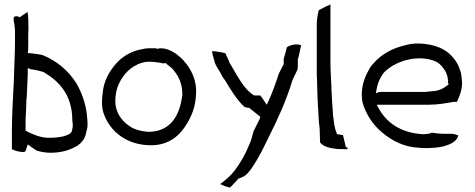

<svg xmlns="http://www.w3.org/2000/svg" viewBox="-20 -679 2155 871"><path d="M34 -2C48 5 69 11 90 11C91 10 94 7 96 6L106 -24L125 -10C131 -6 138 -1 146 4C164 10 189 14 208 14C254 14 291 4 322 -13C344 -24 365 -46 370 -74C372 -82 374 -90 376 -99C379 -116 376 -138 374 -160C368 -215 348 -264 326 -302C289 -360 238 -402 176 -428C162 -433 142 -434 123 -437C120 -437 116 -438 113 -438H106C108 -449 108 -463 108 -476C109 -483 108 -492 108 -500C108 -516 108 -533 109 -549C109 -578 109 -601 105 -625L70 -601C61 -604 57 -608 44 -603C40 -597 42 -584 45 -570V-569C46 -560 48 -553 48 -542V-488C48 -443 45 -394 44 -351L43 -317C40 -242 34 -168 34 -92ZM96 -86V-127C96 -143 97 -158 98 -172C98 -189 100 -218 100 -233H101C103 -270 104 -304 106 -342V-370C110 -368 111 -369 117 -366L118 -365C135 -363 161 -358 177 -352H178C249 -310 308 -248 308 -133C308 -127 311 -116 310 -105C309 -100 308 -94 307 -88V-87C302 -68 277 -64 266 -60H265C247 -56 228 -54 206 -54C162 -52 121 -74 96 -86ZM96 -108H97ZM106 -342H107ZM109 -549H110V-548ZM125 -16ZM206 -47ZM376 -102Z M446 -257C441 -229 441 -192 450 -165C479 -80 558 -20 665 -20C746 -20 797 -64 829 -120C852 -157 867 -200 869 -248C875 -316 845 -369 813 -404C805 -414 796 -420 785 -430C765 -446 725 -468 692 -457L689 -460H653C643 -460 633 -458 621 -455H620C576 -447 536 -423 509 -393C476 -357 450 -310 446 -258ZM503 -217C503 -244 507 -268 515 -289C532 -330 561 -367 603 -386V-387H604C617 -392 634 -399 653 -399C677 -399 699 -396 723 -391C725 -391 728 -393 730 -394C743 -381 758 -375 771 -356C791 -332 807 -297 807 -254V-242H806C795 -155 753 -81 653 -81C621 -83 590 -91 567 -107C532 -131 505 -167 503 -217Z M942 -447C943 -436 947 -420 952 -405L953 -404V-399C959 -379 975 -359 986 -338V-337C989 -331 996 -320 1000 -316C1027 -272 1053 -227 1089 -194C1095 -192 1102 -190 1108 -190H1110L1161 -149L1159 -141C1150 -122 1140 -105 1130 -83C1125 -66 1121 -44 1112 -26C1095 18 1072 58 1045 94C1025 120 1004 137 979 156C990 161 1003 168 1023 172C1035 162 1049 144 1063 130H1066C1077 126 1085 122 1094 116C1118 95 1139 58 1157 26C1170 4 1186 -31 1198 -55C1239 -136 1278 -221 1306 -313V-314L1330 -364C1330 -369 1331 -375 1331 -380V-409C1338 -432 1341 -453 1346 -474C1324 -482 1294 -475 1281 -464C1277 -448 1273 -430 1267 -412V-387L1266 -386C1259 -372 1252 -360 1245 -345C1230 -300 1215 -256 1195 -214L1190 -204L1183 -214C1176 -226 1169 -235 1161 -246H1132L1131 -247C1097 -269 1075 -304 1055 -337C1044 -355 1034 -373 1024 -390C1022 -392 1020 -396 1019 -401L1002 -438C984 -442 964 -446 942 -447ZM1024 -390H1025ZM1263 -195V-196Z M1417 -350C1417 -341 1417 -330 1418 -321V-320C1419 -281 1420 -241 1422 -202C1425 -168 1425 -130 1430 -97L1432 -33C1446 -14 1477 -6 1512 -3L1553 -2C1556 -1 1557 -4 1557 -11C1557 -11 1556 -10 1553 -10L1549 -11L1536 -66C1527 -67 1517 -69 1508 -71L1507 -77C1496 -100 1495 -128 1491 -155C1488 -191 1486 -228 1484 -266C1483 -310 1479 -352 1479 -396V-659C1464 -652 1446 -644 1426 -633C1421 -613 1417 -589 1417 -565ZM1512 -3H1513Z M1621 -254C1621 -239 1622 -226 1625 -213C1638 -167 1665 -124 1697 -93C1739 -53 1792 -20 1856 -11C1903 -5 1950 -6 1992 -15C2023 -24 2053 -37 2059 -65C2051 -68 2039 -72 2027 -72H1998C1977 -72 1958 -74 1939 -77C1930 -72 1915 -71 1902 -70V-69V-70C1799 -75 1731 -122 1694 -195L1689 -204H1927C1967 -204 2004 -211 2039 -217H2053C2064 -240 2078 -275 2076 -309L2073 -336C2072 -347 2069 -356 2065 -366V-367C2056 -393 2042 -412 2024 -430C1997 -457 1959 -473 1912 -479C1881 -484 1843 -482 1820 -474H1819C1761 -461 1708 -432 1673 -390C1666 -383 1660 -375 1655 -366V-365C1636 -333 1623 -298 1621 -254ZM1685 -256 1687 -267C1692 -300 1702 -322 1718 -345C1726 -356 1735 -362 1745 -370C1788 -403 1872 -429 1944 -405C1968 -398 1985 -380 1996 -363C2006 -349 2011 -332 2012 -316H2013C2013 -311 2012 -308 2012 -303L2016 -297C1998 -282 1980 -270 1951 -266L1928 -264C1920 -263 1913 -262 1906 -262H1712C1706 -262 1700 -262 1695 -260ZM1928 -264ZM2076 -306V-307Z"/></svg>

Font: SolarCharger
Style: 350
Weight: 300
Designer: Mew Too
Foundry: Cannot Into Space Fonts/KineticPlasma Fonts
Version: Version 1.100